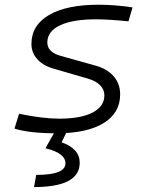

<svg xmlns="http://www.w3.org/2000/svg" viewBox="-20 -547 626 802"><path d="M216.8 9.8Q103 9.8 40.5 -9.8L59.6 -71.8Q159.2 -51.3 227.5 -51.3Q317.4 -51.3 366.7 -76.9Q416 -102.5 416 -148.9Q416 -172.9 398.2 -190.9Q380.4 -209 348.1 -218.3L203.6 -260.3Q159.7 -272.9 135.5 -300Q111.3 -327.1 111.3 -363.3Q111.3 -441.4 184.8 -484.4Q258.3 -527.3 392.1 -527.3Q425.3 -527.3 462.2 -524.4Q499 -521.5 533.7 -516.1L516.6 -458Q432.6 -466.3 379.9 -466.3Q283.7 -466.3 230.7 -441.2Q177.7 -416 177.7 -369.6Q177.7 -329.1 233.9 -313.5L377.4 -273.4Q427.7 -259.8 454.8 -228.3Q481.9 -196.8 481.9 -152.8Q481.9 -75.2 412.6 -32.7Q343.3 9.8 216.8 9.8ZM122.1 234.4 131.3 183.6Q253.4 183.6 253.4 135.3Q253.4 92.3 169.9 72.3L224.1 -23.9L262.2 -3.4L237.3 47.4Q313 74.2 313 132.8Q313 234.4 122.1 234.4Z"/></svg>

Font: Cascadia Code PL Light
Style: Italic
Weight: 300
Italic angle: -10°
Monospace: yes
Designer: Aaron Bell
Foundry: Saja Typeworks
Version: Version 2404.023; ttfautohint (v1.8.4)